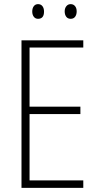

<svg xmlns="http://www.w3.org/2000/svg" viewBox="-20 -909 475 929"><path d="M383 0H84V-714H383V-679H123V-393H369V-357H123V-36H383ZM136 -853Q136 -869 143.5 -879Q151 -889 164 -889Q178 -889 185.5 -879Q193 -869 193 -853Q193 -818 164 -818Q151 -818 143.5 -828Q136 -838 136 -853ZM293 -854Q293 -869 301 -879Q309 -889 322 -889Q335 -889 343 -879.5Q351 -870 351 -854Q351 -838 343.5 -828Q336 -818 322 -818Q308 -818 300.5 -828Q293 -838 293 -854Z"/></svg>

Font: Noto Sans Kannada Condensed ExtraLight
Style: Regular
Weight: 200
Width: 3
Designer: Jelle Bosma - Monotype Design Team
Foundry: Monotype Imaging Inc.
Version: Version 2.005; ttfautohint (v1.8.4.7-5d5b)